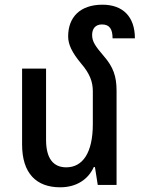

<svg xmlns="http://www.w3.org/2000/svg" viewBox="-20 -787 598 817"><path d="M476 -401C476 -462 462 -502 422 -548C386 -590 372 -610 372 -638C372 -665 386 -683 414 -683C447 -683 459 -662 459 -624H554C554 -716 503 -767 416 -767C322 -767 270 -715 270 -632C270 -598 286 -564 325 -517C362 -474 375 -439 375 -399V-259C375 -137 332 -75 262 -75C208 -75 176 -111 176 -192V-495H74V-172C74 -49 135 10 236 10C307 10 356 -25 379 -76H384L396 0H476Z"/></svg>

Font: Noto Sans Armenian SemiCondensed Medium
Style: Regular
Weight: 500
Width: 4
Designer: Monotype Design Team
Foundry: Monotype Imaging Inc.
Version: Version 2.008